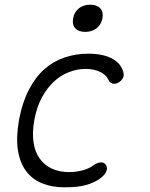

<svg xmlns="http://www.w3.org/2000/svg" viewBox="-20 -789 640 819"><path d="M61 -277Q75 -352 103 -406Q131 -460 169.5 -494Q208 -528 256 -544Q304 -560 355 -560Q389 -560 414.5 -554.5Q440 -549 457.5 -539.5Q475 -530 486 -518Q497 -506 502 -493Q512 -470 504.5 -456.5Q497 -443 484 -436Q470 -429 458.5 -433Q447 -437 441 -451Q433 -469 407.5 -482Q382 -495 344 -495Q310 -495 274.5 -481.5Q239 -468 209.5 -440.5Q180 -413 158 -372Q136 -331 126 -275Q117 -223 123 -182Q129 -141 149 -113Q169 -85 200.5 -70Q232 -55 274 -55Q305 -55 333 -62.5Q361 -70 380 -85Q393 -94 407 -96Q421 -98 430 -88Q434 -83 435.5 -77Q437 -71 435.5 -64Q434 -57 429 -49.5Q424 -42 416 -35Q401 -22 383.5 -13.5Q366 -5 346 0.5Q326 6 303 8Q280 10 254 10Q201 10 159.5 -7Q118 -24 91.5 -59Q65 -94 56.5 -148Q48 -202 61 -277ZM344 -653Q315 -653 301 -668.5Q287 -684 292 -711Q297 -738 316.5 -753.5Q336 -769 365 -769Q393 -769 407.5 -753.5Q422 -738 417 -711Q412 -684 392 -668.5Q372 -653 344 -653Z"/></svg>

Font: Maple Mono ExtraLight
Style: Italic
Weight: 275
Italic angle: -10°
Monospace: yes
Designer: subframe7536
Version: Version 7.000